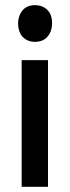

<svg xmlns="http://www.w3.org/2000/svg" viewBox="-20 -720 269 740"><path d="M165 0V-488.3H63.5V0ZM180.7 -630.9Q180.7 -680.7 139.6 -696.3Q127 -700.2 115.2 -700.2Q71.3 -700.2 55.7 -661.1Q49.8 -646.5 49.8 -630.9Q49.8 -578.1 90.8 -562.5Q102.5 -558.6 114.3 -558.6Q158.2 -558.6 174.8 -597.7Q180.7 -613.3 180.7 -630.9Z"/></svg>

Font: Yaldevi Colombo SemiBold
Style: Regular
Weight: 600
Designer: Sol Matas, Denzil Rajitha, Kosala Senevirathne and Pathum Egodawatta
Foundry: Mooniak
Version: Version 1.020 ; ttfautohint (v1.6)